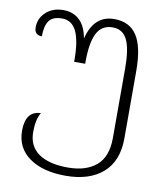

<svg xmlns="http://www.w3.org/2000/svg" viewBox="-87 -614 786 927"><g transform="rotate(10 306.0 -151.0)"><path d="M53 64Q53 -33 128 -35Q107 -1 107 61Q107 130 157.5 165.5Q208 201 301 201Q390 201 440.5 158Q491 115 491 23V-318Q491 -413 469.5 -458Q448 -503 398 -503Q344 -503 320.5 -456.5Q297 -410 297 -316V-307H243V-315Q243 -409 220.5 -456Q198 -503 150 -503Q104 -503 86 -477.5Q68 -452 68 -401Q31 -401 31 -439Q31 -483 64 -513.5Q97 -544 150 -544Q196 -544 227.5 -515.5Q259 -487 270 -426Q299 -544 399 -544Q474 -544 510 -488.5Q546 -433 546 -316V15Q546 126 480 184Q414 242 297 242Q185 242 119 195Q53 148 53 64Z"/></g></svg>

Font: Noto Serif Georgian Light
Style: Regular
Weight: 300
Designer: Monotype Design team
Foundry: Monotype Imaging Inc.
Version: Version 1.000